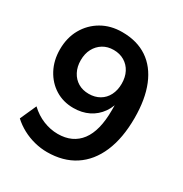

<svg xmlns="http://www.w3.org/2000/svg" viewBox="-168 -844 937 983"><g transform="rotate(30 300.0 -352.5)"><path d="M246 10Q209 10 171.5 0.5Q134 -9 100.5 -27Q67 -45 40 -70L83 -166Q119 -132 161.5 -115Q204 -98 247 -98Q291 -98 324.5 -113.5Q358 -129 381 -159.5Q404 -190 415.5 -235.5Q427 -281 427 -341V-416H438Q431 -366 405 -329Q379 -292 339.5 -272.5Q300 -253 250 -253Q190 -253 143 -282Q96 -311 68.5 -362.5Q41 -414 41 -479Q41 -548 71 -601Q101 -654 153.5 -684.5Q206 -715 274 -715Q362 -715 423 -674Q484 -633 516 -554.5Q548 -476 548 -365Q548 -246 512 -162Q476 -78 408.5 -34Q341 10 246 10ZM282 -355Q318 -355 345.5 -371Q373 -387 388 -416.5Q403 -446 403 -484Q403 -523 388 -552Q373 -581 345.5 -597.5Q318 -614 282 -614Q246 -614 219 -597.5Q192 -581 176.5 -552Q161 -523 161 -484Q161 -446 176.5 -416.5Q192 -387 219 -371Q246 -355 282 -355Z"/></g></svg>

Font: NunitoSans3
Style: Bold
Weight: 700
Designer: Vernon Adams
Foundry: Vernon Adams
Version: Version 3.101;gftools[0.9.27]